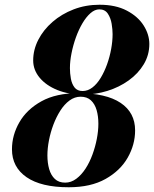

<svg xmlns="http://www.w3.org/2000/svg" viewBox="-20 -780 650 810"><path d="M270 10Q153.5 10 92 -32.5Q30.5 -75 30.5 -150Q30.5 -210 61.8 -264.2Q93 -318.5 155 -352.8Q217 -387 310 -387Q427.5 -387 488.8 -346Q550 -305 550 -230Q550 -170 518.8 -115Q487.5 -60 425.2 -25Q363 10 270 10ZM255 -9.5Q280 -9.5 301.8 -25.8Q323.5 -42 340.8 -68.5Q358 -95 370 -127.8Q382 -160.5 388.5 -194.2Q395 -228 395 -258Q395 -290 387.5 -315.8Q380 -341.5 363.5 -356.8Q347 -372 320 -372Q295 -372 273.2 -356Q251.5 -340 234.5 -313.2Q217.5 -286.5 205.2 -254Q193 -221.5 186.5 -187.8Q180 -154 180 -124.5Q180 -92.5 187.5 -66.5Q195 -40.5 211.5 -25Q228 -9.5 255 -9.5ZM330 -381Q269.5 -381 222 -400.2Q174.5 -419.5 147.2 -452.2Q120 -485 120 -525Q120 -570 141.5 -612Q163 -654 201.5 -687.5Q240 -721 290.8 -740.5Q341.5 -760 400 -760Q468 -760 515 -735.2Q562 -710.5 586 -672.5Q610 -634.5 610 -594.5Q610 -548 586.5 -508.8Q563 -469.5 523 -440.8Q483 -412 433 -396.5Q383 -381 330 -381ZM328.5 -396Q350.5 -396 370 -411Q389.5 -426 405 -451.8Q420.5 -477.5 431.8 -509Q443 -540.5 449 -573.5Q455 -606.5 455 -636Q455 -655.5 451 -679.8Q447 -704 435 -722.2Q423 -740.5 399 -740.5Q380 -740.5 361.8 -724.5Q343.5 -708.5 327.8 -681.8Q312 -655 300.2 -622.2Q288.5 -589.5 281.8 -555.8Q275 -522 275 -492.5Q275 -470.5 279 -448.2Q283 -426 294.5 -411Q306 -396 328.5 -396Z"/></svg>

Font: Bodoni Moda
Style: Bold Italic
Weight: 700
Italic angle: -13°
Version: Version 2.004